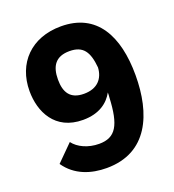

<svg xmlns="http://www.w3.org/2000/svg" viewBox="-124 -757 784 864"><g transform="rotate(-20 268.0 -325.0)"><path d="M32 -434C32 -336 80 -230 215 -230C294 -230 338 -266 361 -308C361 -300 361 -292 360 -285C354 -153 325 -104 246 -104C193 -104 147 -126 124 -157L47 -80C93 -13 167 10 241 10C438 10 505 -155 505 -339C505 -527 435 -660 264 -660C121 -660 32 -567 32 -434ZM170 -439C170 -504 196 -542 262 -542C327 -542 351 -506 358 -429C355 -377 324 -339 259 -339C193 -339 170 -378 170 -439Z"/></g></svg>

Font: Zilla Slab Bold
Style: Regular
Weight: 700
Designer: Typotheque.com
Foundry: Typotheque type foundry
Version: Version 1.3; 2018